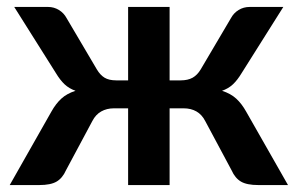

<svg xmlns="http://www.w3.org/2000/svg" viewBox="-20 -533 857 553"><path d="M809.5 0H724Q691 0 674 -10Q657 -20 647 -42.5L571 -184.5Q561.5 -203 545.8 -212Q530 -221 509 -221H468.5V0H349V-221H308Q287.5 -221 271.5 -212Q255.5 -203 246 -184.5L170 -42.5Q160 -20 143 -10Q126 0 93 0H8L128 -211.5Q140.5 -234 156.5 -248.8Q172.5 -263.5 197.5 -271.5Q179 -278 166 -290.2Q153 -302.5 141 -322.5L21 -513H118.5Q135.5 -513 149.8 -504.2Q164 -495.5 172 -480.5L259 -333Q268.5 -317 281.2 -309.2Q294 -301.5 315 -301.5H349V-513H468.5V-301.5H500Q521 -301.5 534.8 -309.2Q548.5 -317 558 -333L645 -480.5Q653 -495.5 667.2 -504.2Q681.5 -513 699 -513H796L676 -322.5Q664 -302.5 651 -290.2Q638 -278 619.5 -271.5Q644.5 -263.5 660.5 -248.8Q676.5 -234 689 -211.5Z"/></svg>

Font: Lato
Style: Bold
Weight: 700
Designer: Lukasz Dziedzic with Adam Twardoch and Botio Nikoltchev
Foundry: tyPoland Lukasz Dziedzic
Version: Version 2.010; 2014-09-01; http://www.latofonts.com/; ttfaut